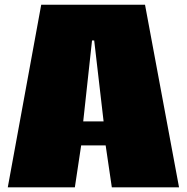

<svg xmlns="http://www.w3.org/2000/svg" viewBox="-20 -799 797 819"><path d="M381.8 -626.5H372.6L335 -281.2H421.9ZM326.2 -178.7 299.3 0H13.2L155.8 -778.8H598.6L743.7 0H457L430.7 -178.7Z"/></svg>

Font: Coda ExtraBold
Style: Regular
Weight: 800
Version: Version 2.001; ttfautohint (v0.8) -r 50 -G 200 -x